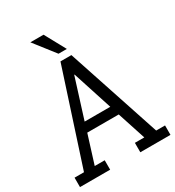

<svg xmlns="http://www.w3.org/2000/svg" viewBox="-201 -970 994 1089"><g transform="rotate(-30 296.5 -426.0)"><path d="M197.5 -61.7V0H0V-61.7H61.7L260.5 -672.8H332.1L534.6 -61.7H592.6V0H395.1V-61.7H456.8L396.3 -246.9H190.1L132.1 -61.7ZM290.1 -567.9 208.6 -308.6H376.5L292.6 -567.9ZM327.2 -716H272.8L166.7 -851.9H253.1Z"/></g></svg>

Font: Slabo 27px
Style: Regular
Weight: 400
Version: Version 1.02 Build 003a